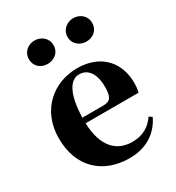

<svg xmlns="http://www.w3.org/2000/svg" viewBox="-196 -933 978 1068"><g transform="rotate(-30 293.0 -399.0)"><path d="M189 -665C231 -665 269 -692 269 -740C269 -786 231 -815 189 -815C148 -815 111 -786 111 -740C111 -692 148 -665 189 -665ZM438 -665C480 -665 517 -692 517 -740C517 -786 480 -815 438 -815C398 -815 359 -786 359 -740C359 -692 398 -665 438 -665ZM323 17C427 17 505 -31 547 -118L528 -131C495 -84 451 -54 380 -54C283 -54 211 -119 206 -274H546C551 -293 553 -310 553 -335C553 -462 472 -563 317 -563C170 -563 35 -461 35 -275C35 -88 154 17 323 17ZM206 -310C210 -466 255 -528 310 -528C364 -528 401 -484 401 -395C401 -333 387 -310 341 -310Z"/></g></svg>

Font: GenKiMin2 TW H
Style: Regular
Weight: 900
Version: Version 2.100;PS 2.1;hotconv 16.6.51;makeotf.lib2.5.65220 DE